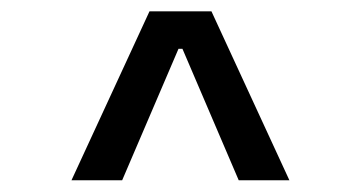

<svg xmlns="http://www.w3.org/2000/svg" viewBox="-20 -713 626 333"><path d="M104 -400.4 239.3 -693.4H346.7L481.9 -400.4H394L296.4 -628.4H289.6L191.9 -400.4Z"/></svg>

Font: CaskaydiaMono NF SemiLight
Style: Regular
Weight: 350
Designer: Aaron Bell
Foundry: Saja Typeworks
Version: Version 2111.001; ttfautohint (v1.8.4);Nerd Fonts 3.1.1